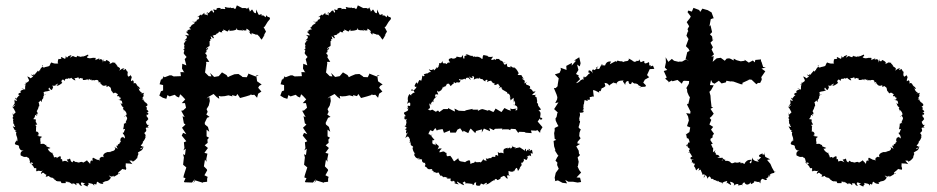

<svg xmlns="http://www.w3.org/2000/svg" viewBox="-20 -671 3470 711"><path d="M280 -381C283 -387 291 -373 285 -375C304 -373 303 -382 307 -373C310 -385 315 -377 308 -381C318 -368 320 -383 319 -373C336 -376 323 -376 328 -373C335 -376 347 -377 345 -366C339 -365 359 -366 355 -374C347 -358 350 -355 352 -364C359 -351 366 -351 379 -358C365 -361 377 -358 374 -349C387 -352 374 -357 389 -347C394 -340 387 -332 402 -331C392 -331 390 -337 401 -325C407 -331 406 -324 408 -330C407 -328 404 -329 417 -322C407 -307 422 -322 423 -309C429 -315 429 -295 415 -304C431 -294 430 -306 434 -284C436 -299 435 -278 426 -291C433 -272 432 -279 437 -273C439 -266 430 -276 440 -261C432 -254 441 -263 441 -263C453 -249 450 -244 440 -238C437 -240 453 -243 444 -245C453 -232 453 -236 445 -218C455 -214 442 -212 452 -219C452 -219 443 -214 438 -212C441 -212 436 -193 436 -192C449 -197 439 -187 439 -181C430 -180 435 -177 440 -181C427 -173 442 -180 443 -158C424 -173 438 -156 432 -162C427 -164 423 -149 428 -146C422 -141 424 -145 423 -141C427 -138 407 -138 421 -127C411 -137 408 -132 416 -120C398 -129 400 -130 407 -123C406 -110 396 -113 386 -108C384 -110 390 -108 390 -108H378C377 -107 364 -105 362 -95C367 -84 358 -91 358 -91C354 -87 347 -90 349 -76C349 -75 342 -85 338 -75C346 -78 342 -78 325 -87C319 -86 326 -68 321 -76C313 -80 315 -64 313 -63C315 -67 300 -75 303 -78C303 -78 292 -70 286 -68C288 -66 289 -76 272 -69C272 -69 276 -68 263 -71C260 -76 267 -65 252 -76C246 -68 250 -67 251 -69C239 -73 243 -77 239 -84C229 -76 222 -87 234 -70C218 -80 217 -73 211 -73C210 -82 211 -83 205 -81C206 -95 205 -96 189 -85C189 -88 194 -92 180 -88C178 -99 176 -97 174 -103C174 -110 174 -102 179 -105C175 -100 157 -112 157 -122C168 -117 153 -118 167 -123C153 -130 151 -126 151 -135C143 -135 152 -126 146 -136C141 -141 133 -137 130 -138C132 -147 127 -148 130 -159C130 -159 122 -155 136 -164C122 -170 123 -160 122 -175C124 -164 115 -171 122 -172C128 -179 111 -193 109 -176C117 -184 111 -199 115 -202C109 -208 108 -206 115 -201C107 -213 116 -209 118 -209C109 -225 115 -222 112 -217C113 -234 115 -227 103 -230C116 -243 104 -250 118 -242C117 -246 107 -255 118 -247C123 -253 111 -269 112 -256C119 -259 127 -281 120 -276C128 -276 126 -279 123 -294C126 -283 122 -294 122 -291C139 -304 122 -304 135 -293C133 -307 143 -303 140 -313C141 -312 144 -323 150 -323C136 -311 146 -321 141 -329C150 -335 153 -330 166 -337C157 -341 159 -340 162 -347C171 -334 172 -335 177 -349C170 -357 172 -352 188 -354C179 -355 194 -361 184 -356C197 -361 200 -368 189 -353C203 -354 213 -368 211 -364C202 -372 213 -376 213 -377C229 -365 213 -374 225 -380C228 -377 237 -381 234 -384C235 -374 252 -387 241 -386C248 -377 261 -370 259 -375C252 -386 257 -378 270 -385C275 -371 271 -387 288 -381ZM280 11C279 5 280 1 296 10C284 10 288 13 304 20C306 7 314 16 306 6C319 10 323 7 329 17C327 4 335 13 336 13C341 -5 343 2 337 6C344 -5 341 11 363 10C350 -7 350 -9 358 6C374 1 377 -11 369 1C372 -1 383 2 391 -14C385 -18 393 -8 383 -22C397 -10 404 -23 395 -26C399 -18 410 -13 399 -17C408 -17 422 -30 423 -30C425 -22 413 -30 419 -33C425 -39 427 -38 436 -49C427 -43 441 -45 446 -42C452 -54 437 -58 449 -44C447 -46 444 -52 446 -67C448 -64 454 -68 472 -63C470 -61 463 -74 459 -76C476 -78 477 -68 469 -73C483 -75 485 -86 488 -85C490 -98 493 -102 496 -103C496 -101 485 -100 484 -101C500 -98 487 -112 488 -104C503 -116 507 -110 512 -130C505 -118 497 -116 501 -122C502 -123 519 -127 501 -131C503 -135 517 -149 505 -143C508 -143 517 -154 519 -163C525 -167 526 -164 517 -164C524 -170 512 -181 514 -177C515 -182 526 -183 520 -195C520 -197 518 -199 531 -199C522 -208 524 -193 534 -213C528 -200 521 -214 520 -221C521 -220 522 -221 532 -233C525 -226 535 -231 518 -245C521 -240 528 -239 521 -246C535 -243 530 -261 518 -250C534 -261 532 -256 522 -267C525 -266 526 -280 513 -276C531 -276 529 -287 517 -292C517 -292 509 -289 525 -294C508 -289 522 -299 505 -302C522 -306 511 -301 507 -308C518 -322 506 -314 514 -328C499 -319 495 -326 511 -324C493 -334 496 -339 493 -345C502 -337 502 -344 485 -357C484 -343 493 -354 490 -347C486 -365 477 -367 476 -360C473 -374 478 -365 472 -374L465 -370C464 -384 474 -384 461 -393C468 -395 465 -392 456 -387C448 -392 456 -407 452 -407C454 -400 447 -412 445 -416C431 -405 438 -417 441 -418C431 -417 434 -418 421 -409C432 -422 415 -420 408 -432C421 -416 413 -435 402 -438C402 -438 401 -427 408 -438C389 -443 400 -436 384 -435C386 -436 394 -440 374 -449C370 -445 372 -440 362 -448C371 -456 363 -451 361 -439C361 -454 354 -451 349 -452C358 -453 337 -445 351 -458C346 -452 333 -450 332 -448C337 -454 333 -460 329 -456C324 -460 316 -451 302 -458C302 -467 310 -457 306 -469C291 -463 291 -459 290 -469C294 -455 278 -464 286 -464C278 -457 276 -463 268 -463C263 -467 270 -469 263 -459C247 -462 255 -468 239 -457C245 -469 250 -469 233 -463C226 -451 224 -465 224 -465C222 -448 222 -453 209 -459C203 -462 207 -450 210 -453C198 -454 195 -449 195 -453C199 -456 190 -440 196 -436C183 -435 182 -435 169 -440C171 -431 169 -437 174 -431C173 -441 169 -443 164 -429C164 -424 146 -424 144 -421C143 -420 134 -422 136 -430C143 -431 128 -411 128 -416C131 -406 132 -415 124 -410C130 -413 123 -400 120 -411C124 -410 110 -400 109 -394C98 -402 110 -388 101 -393C98 -394 88 -398 103 -388C86 -376 100 -382 81 -388C92 -367 88 -373 75 -362C77 -370 69 -362 79 -365C70 -357 66 -352 77 -360C72 -355 73 -346 73 -339C55 -348 56 -345 69 -340C61 -338 51 -334 58 -329C45 -324 46 -322 51 -319C58 -316 54 -324 44 -310C37 -301 36 -301 36 -310C47 -294 41 -294 34 -302C32 -285 40 -295 27 -277C46 -290 30 -278 38 -285C32 -277 31 -274 25 -276C31 -271 33 -263 38 -255C26 -243 25 -243 29 -256C29 -253 25 -236 31 -243C20 -228 35 -232 28 -227C31 -218 26 -213 34 -210C27 -208 34 -211 38 -196C36 -205 40 -198 27 -203C39 -184 28 -194 42 -186C32 -189 37 -182 41 -182C36 -173 46 -160 37 -176C43 -167 47 -153 43 -147C35 -160 47 -157 35 -141C36 -134 37 -136 51 -132C39 -144 46 -138 55 -121C57 -135 51 -127 50 -127C55 -111 63 -114 68 -113C53 -112 56 -97 57 -95C68 -92 61 -89 80 -90C74 -100 69 -89 80 -90C83 -84 87 -92 90 -76C94 -71 84 -67 98 -65C98 -65 84 -75 103 -67C91 -56 96 -61 97 -60C96 -65 105 -54 106 -50C108 -44 117 -55 114 -41C110 -34 114 -44 116 -36C126 -44 130 -31 142 -43C130 -34 129 -22 136 -30C142 -35 144 -25 152 -24C147 -13 148 -16 166 -21C155 -20 168 -12 174 -13C176 -13 181 -2 183 -17C178 -2 181 -8 186 -4C186 3 202 -3 193 3C195 -4 206 5 204 -1C210 10 203 7 224 7C222 -4 217 5 231 1C238 5 230 6 229 1C232 0 246 10 249 12C241 12 253 2 262 15C266 10 258 5 268 8C277 6 270 17 284 17Z M664 -452 670 -429 655 -435 654 -417 663 -401 660 -404H648L650 -389L623 -388L615 -392H608L590 -385L583 -389L585 -386L579 -375L577 -380L571 -359L584 -356V-336L576 -333L570 -317L583 -309L596 -305L600 -319L608 -314L627 -320L635 -313L643 -310L647 -322L654 -316L666 -303L653 -289H665L669 -272L658 -262L651 -261L664 -237L656 -241L661 -214L666 -211V-209L654 -198L670 -174L658 -179L653 -169L670 -148L661 -144L663 -123L659 -114L668 -120L665 -97L658 -100L661 -88L658 -61L670 -51C667 -42 664 -32 661 -23L659 -14L667 -11L661 2L663 4L691 5L702 -8L696 7L703 -3L732 6L731 4L747 2V-9L749 -16L737 -22L747 -40L746 -44L735 -55L739 -80L745 -72L744 -82L748 -102L737 -105L750 -123L738 -133L749 -142L748 -154L754 -161L745 -166V-191L755 -183L750 -201L739 -210L738 -216L747 -235L756 -238L744 -247L749 -257L745 -267L753 -280L757 -297L755 -312L745 -306L751 -312L771 -323L782 -312L792 -305L790 -316L798 -314L812 -315L826 -318L841 -314L839 -319L854 -315L859 -323L869 -308L891 -314L907 -319L910 -323L911 -319L922 -320L932 -309L936 -324L948 -332L936 -346L940 -353L949 -358L932 -370L929 -392H938L934 -390L926 -388L901 -398V-400L894 -385L875 -386L878 -387L863 -397L848 -396L831 -389L824 -385L819 -393L802 -403L790 -389L773 -386L758 -401L763 -388L753 -389L739 -403L740 -407L744 -437L743 -442H755L744 -459C749 -467 743 -469 739 -475C751 -477 739 -489 748 -487C748 -489 758 -501 743 -489C744 -497 761 -501 755 -502C757 -498 756 -508 756 -519C765 -519 750 -528 767 -527C762 -527 764 -520 760 -538C772 -525 778 -526 764 -544C765 -533 781 -546 773 -541C784 -541 783 -552 780 -546C792 -547 793 -558 788 -558C799 -545 799 -558 804 -547C796 -565 813 -550 806 -563C809 -559 825 -555 821 -553C825 -556 833 -570 829 -554C830 -560 837 -554 854 -561C857 -567 859 -571 857 -562C869 -555 875 -563 882 -555C874 -568 876 -560 886 -558C902 -561 889 -554 893 -565C908 -557 910 -547 897 -557C908 -552 901 -548 913 -542C907 -545 915 -541 911 -550C916 -544 932 -545 926 -541C933 -546 933 -540 941 -540C927 -542 940 -540 943 -531L949 -524L961 -544L956 -539L965 -554L956 -571L960 -572L971 -590L980 -601L975 -598L980 -601C978 -612 976 -604 969 -611C968 -614 964 -618 965 -604C964 -609 968 -613 962 -607C958 -616 949 -615 944 -611C952 -614 951 -622 941 -616C936 -616 939 -616 928 -636C929 -619 928 -621 922 -624C922 -624 929 -623 921 -624C910 -642 916 -636 905 -628C905 -638 894 -644 906 -644C890 -643 901 -634 890 -641C884 -642 872 -640 876 -642C876 -641 859 -651 857 -651C850 -635 856 -639 846 -639C845 -648 841 -635 831 -645C838 -641 819 -640 833 -643C817 -640 808 -651 814 -641C816 -632 802 -644 793 -634C800 -632 793 -637 798 -641C777 -645 780 -632 784 -635C777 -631 763 -643 773 -629C773 -623 769 -622 766 -632C755 -633 760 -620 743 -622C751 -626 751 -630 748 -612C749 -621 729 -613 739 -624C725 -618 727 -607 724 -620C727 -616 718 -615 711 -607C708 -612 725 -608 714 -599C701 -597 717 -593 700 -590C700 -588 700 -587 691 -594C700 -585 694 -590 702 -587C694 -577 693 -585 685 -571C678 -566 679 -570 691 -560C690 -566 673 -559 672 -558C679 -557 680 -557 669 -553C684 -537 683 -539 664 -542C670 -539 680 -533 662 -521C676 -525 674 -519 676 -524C663 -521 662 -506 660 -509C668 -499 658 -498 662 -495C664 -506 662 -488 663 -489C652 -491 668 -479 663 -485C661 -472 655 -478 671 -460C669 -457 666 -455 664 -452Z M1112 -452 1118 -429 1103 -435 1102 -417 1111 -401 1108 -404H1096L1098 -389L1071 -388L1063 -392H1056L1038 -385L1031 -389L1033 -386L1027 -375L1025 -380L1019 -359L1032 -356V-336L1024 -333L1018 -317L1031 -309L1044 -305L1048 -319L1056 -314L1075 -320L1083 -313L1091 -310L1095 -322L1102 -316L1114 -303L1101 -289H1113L1117 -272L1106 -262L1099 -261L1112 -237L1104 -241L1109 -214L1114 -211V-209L1102 -198L1118 -174L1106 -179L1101 -169L1118 -148L1109 -144L1111 -123L1107 -114L1116 -120L1113 -97L1106 -100L1109 -88L1106 -61L1118 -51C1115 -42 1112 -32 1109 -23L1107 -14L1115 -11L1109 2L1111 4L1139 5L1150 -8L1144 7L1151 -3L1180 6L1179 4L1195 2V-9L1197 -16L1185 -22L1195 -40L1194 -44L1183 -55L1187 -80L1193 -72L1192 -82L1196 -102L1185 -105L1198 -123L1186 -133L1197 -142L1196 -154L1202 -161L1193 -166V-191L1203 -183L1198 -201L1187 -210L1186 -216L1195 -235L1204 -238L1192 -247L1197 -257L1193 -267L1201 -280L1205 -297L1203 -312L1193 -306L1199 -312L1219 -323L1230 -312L1240 -305L1238 -316L1246 -314L1260 -315L1274 -318L1289 -314L1287 -319L1302 -315L1307 -323L1317 -308L1339 -314L1355 -319L1358 -323L1359 -319L1370 -320L1380 -309L1384 -324L1396 -332L1384 -346L1388 -353L1397 -358L1380 -370L1377 -392H1386L1382 -390L1374 -388L1349 -398V-400L1342 -385L1323 -386L1326 -387L1311 -397L1296 -396L1279 -389L1272 -385L1267 -393L1250 -403L1238 -389L1221 -386L1206 -401L1211 -388L1201 -389L1187 -403L1188 -407L1192 -437L1191 -442H1203L1192 -459C1197 -467 1191 -469 1187 -475C1199 -477 1187 -489 1196 -487C1196 -489 1206 -501 1191 -489C1192 -497 1209 -501 1203 -502C1205 -498 1204 -508 1204 -519C1213 -519 1198 -528 1215 -527C1210 -527 1212 -520 1208 -538C1220 -525 1226 -526 1212 -544C1213 -533 1229 -546 1221 -541C1232 -541 1231 -552 1228 -546C1240 -547 1241 -558 1236 -558C1247 -545 1247 -558 1252 -547C1244 -565 1261 -550 1254 -563C1257 -559 1273 -555 1269 -553C1273 -556 1281 -570 1277 -554C1278 -560 1285 -554 1302 -561C1305 -567 1307 -571 1305 -562C1317 -555 1323 -563 1330 -555C1322 -568 1324 -560 1334 -558C1350 -561 1337 -554 1341 -565C1356 -557 1358 -547 1345 -557C1356 -552 1349 -548 1361 -542C1355 -545 1363 -541 1359 -550C1364 -544 1380 -545 1374 -541C1381 -546 1381 -540 1389 -540C1375 -542 1388 -540 1391 -531L1397 -524L1409 -544L1404 -539L1413 -554L1404 -571L1408 -572L1419 -590L1428 -601L1423 -598L1428 -601C1426 -612 1424 -604 1417 -611C1416 -614 1412 -618 1413 -604C1412 -609 1416 -613 1410 -607C1406 -616 1397 -615 1392 -611C1400 -614 1399 -622 1389 -616C1384 -616 1387 -616 1376 -636C1377 -619 1376 -621 1370 -624C1370 -624 1377 -623 1369 -624C1358 -642 1364 -636 1353 -628C1353 -638 1342 -644 1354 -644C1338 -643 1349 -634 1338 -641C1332 -642 1320 -640 1324 -642C1324 -641 1307 -651 1305 -651C1298 -635 1304 -639 1294 -639C1293 -648 1289 -635 1279 -645C1286 -641 1267 -640 1281 -643C1265 -640 1256 -651 1262 -641C1264 -632 1250 -644 1241 -634C1248 -632 1241 -637 1246 -641C1225 -645 1228 -632 1232 -635C1225 -631 1211 -643 1221 -629C1221 -623 1217 -622 1214 -632C1203 -633 1208 -620 1191 -622C1199 -626 1199 -630 1196 -612C1197 -621 1177 -613 1187 -624C1173 -618 1175 -607 1172 -620C1175 -616 1166 -615 1159 -607C1156 -612 1173 -608 1162 -599C1149 -597 1165 -593 1148 -590C1148 -588 1148 -587 1139 -594C1148 -585 1142 -590 1150 -587C1142 -577 1141 -585 1133 -571C1126 -566 1127 -570 1139 -560C1138 -566 1121 -559 1120 -558C1127 -557 1128 -557 1117 -553C1132 -537 1131 -539 1112 -542C1118 -539 1128 -533 1110 -521C1124 -525 1122 -519 1124 -524C1111 -521 1110 -506 1108 -509C1116 -499 1106 -498 1110 -495C1112 -506 1110 -488 1111 -489C1100 -491 1116 -479 1111 -485C1109 -472 1103 -478 1119 -460C1117 -457 1114 -455 1112 -452Z M1981 -187 1989 -200 1971 -221 1979 -232C1987 -226 1972 -222 1988 -230C1988 -230 1990 -235 1980 -236C1984 -258 1981 -256 1971 -265C1982 -257 1972 -265 1982 -264C1984 -267 1981 -269 1972 -281C1976 -270 1973 -274 1972 -289C1967 -283 1973 -296 1962 -294C1976 -288 1965 -305 1968 -311C1968 -311 1968 -307 1960 -316C1971 -324 1968 -318 1950 -319C1961 -332 1960 -326 1963 -333C1946 -328 1959 -337 1941 -343C1953 -349 1942 -341 1939 -344C1945 -342 1943 -351 1942 -352C1932 -359 1929 -354 1927 -362C1937 -374 1932 -366 1922 -362C1925 -376 1923 -371 1915 -378C1910 -389 1917 -378 1918 -377C1920 -385 1906 -392 1913 -393H1902C1892 -394 1901 -399 1901 -399C1901 -400 1892 -419 1886 -419C1890 -420 1878 -424 1881 -419C1878 -423 1864 -431 1872 -422C1863 -424 1857 -418 1857 -436C1858 -439 1863 -437 1849 -431C1843 -439 1839 -441 1853 -439C1836 -438 1835 -435 1844 -435C1841 -453 1834 -439 1827 -455C1829 -451 1827 -453 1817 -453C1818 -448 1811 -449 1813 -452C1796 -446 1796 -449 1806 -461C1784 -458 1786 -464 1786 -464C1778 -465 1785 -465 1772 -467C1767 -468 1767 -455 1767 -453C1764 -455 1757 -451 1763 -455C1744 -467 1744 -456 1735 -463C1734 -457 1734 -462 1727 -461C1738 -463 1733 -459 1731 -464C1714 -464 1721 -469 1704 -470C1716 -461 1696 -470 1700 -457C1700 -451 1693 -452 1695 -468C1683 -450 1687 -463 1683 -459C1669 -462 1670 -462 1670 -458C1673 -461 1662 -449 1651 -456C1649 -450 1643 -458 1653 -456C1639 -454 1639 -448 1647 -440C1628 -439 1640 -433 1634 -434C1626 -441 1617 -430 1620 -445C1619 -444 1611 -434 1612 -437C1599 -439 1611 -428 1604 -429C1606 -421 1599 -422 1597 -416C1601 -431 1596 -417 1587 -410C1587 -422 1581 -406 1570 -414C1566 -410 1567 -417 1577 -403C1573 -407 1564 -401 1563 -398C1565 -401 1560 -399 1549 -396C1559 -387 1541 -386 1544 -395C1544 -390 1543 -379 1540 -373C1540 -373 1547 -369 1533 -375C1530 -370 1529 -368 1526 -359C1526 -369 1520 -368 1515 -352C1516 -363 1512 -345 1523 -350C1516 -336 1510 -336 1503 -335C1502 -346 1514 -338 1516 -324C1516 -334 1501 -321 1500 -316C1506 -322 1505 -310 1497 -323C1489 -314 1489 -305 1491 -297C1494 -311 1490 -292 1487 -286C1497 -296 1501 -291 1499 -280C1497 -274 1483 -289 1493 -268C1483 -277 1485 -274 1491 -266C1492 -264 1494 -262 1476 -254C1474 -247 1489 -240 1478 -240C1477 -249 1478 -237 1478 -237C1475 -225 1486 -228 1489 -233C1479 -221 1488 -224 1484 -212C1480 -204 1493 -212 1478 -204C1487 -199 1489 -197 1479 -192C1491 -190 1481 -188 1484 -176C1486 -179 1496 -185 1485 -173C1489 -178 1480 -161 1482 -160C1487 -167 1493 -169 1497 -156C1502 -162 1491 -143 1504 -150C1498 -149 1491 -140 1501 -144C1499 -127 1507 -135 1511 -125C1510 -129 1506 -118 1508 -129C1506 -118 1513 -105 1516 -104C1512 -104 1524 -99 1516 -102C1513 -106 1514 -91 1516 -94C1517 -87 1531 -80 1532 -86C1526 -91 1541 -85 1526 -79C1545 -86 1535 -76 1543 -82C1540 -68 1552 -67 1555 -68C1551 -60 1556 -61 1563 -64C1559 -65 1551 -58 1554 -54C1564 -53 1559 -41 1577 -45C1582 -45 1582 -38 1579 -38C1580 -45 1580 -39 1586 -37C1583 -28 1586 -39 1598 -29C1594 -32 1590 -30 1605 -32C1606 -25 1614 -20 1607 -18C1616 -24 1612 -21 1624 -14C1627 -18 1626 -16 1638 -12C1632 -12 1632 -8 1649 -10C1650 -2 1643 -6 1653 1C1661 1 1651 -7 1667 4C1659 6 1660 8 1679 12C1663 -4 1679 2 1682 9C1683 0 1678 9 1699 15C1693 1 1689 9 1701 1C1709 13 1703 2 1702 8C1715 7 1723 10 1730 10C1732 16 1723 17 1736 12C1734 2 1746 6 1744 3C1739 19 1747 16 1755 17C1765 13 1752 3 1774 14C1771 9 1763 17 1780 6C1784 5 1785 12 1776 12C1785 14 1801 3 1803 -4C1795 5 1798 10 1799 2C1811 -6 1821 -8 1809 -2C1812 -7 1816 -12 1821 -5C1821 -1 1840 -12 1833 -14C1844 -19 1835 -15 1846 -20C1856 -15 1849 -13 1860 -9C1859 -22 1850 -21 1869 -22C1866 -17 1863 -22 1863 -38C1873 -34 1882 -33 1882 -41C1882 -31 1883 -36 1889 -46C1894 -52 1895 -50 1898 -38C1906 -45 1902 -52 1911 -47C1900 -52 1906 -49 1912 -60C1905 -71 1918 -73 1911 -60C1912 -73 1924 -71 1919 -83C1928 -81 1930 -71 1935 -91C1924 -85 1932 -92 1940 -96C1938 -85 1935 -103 1947 -92C1946 -106 1942 -113 1941 -105L1953 -102L1950 -116C1950 -119 1941 -106 1937 -120C1948 -119 1939 -107 1937 -116C1927 -116 1939 -120 1928 -110C1929 -123 1921 -123 1925 -112C1924 -113 1904 -126 1904 -126C1908 -125 1890 -123 1885 -121C1899 -132 1888 -117 1874 -133C1884 -131 1868 -114 1870 -124C1861 -126 1859 -114 1860 -124C1847 -120 1842 -121 1845 -103C1828 -110 1833 -99 1823 -109C1826 -99 1823 -93 1826 -92C1823 -96 1812 -101 1815 -92C1805 -88 1813 -79 1813 -89C1800 -94 1799 -85 1799 -85C1788 -88 1786 -78 1779 -86C1782 -68 1786 -75 1776 -77C1767 -80 1773 -76 1770 -83C1764 -69 1752 -64 1760 -70C1756 -73 1741 -66 1738 -75C1746 -74 1729 -68 1739 -68C1726 -69 1724 -63 1722 -64C1719 -80 1724 -76 1714 -77C1700 -72 1702 -67 1701 -71C1689 -73 1684 -73 1681 -76C1681 -76 1676 -82 1677 -87C1677 -83 1670 -81 1663 -74C1656 -73 1657 -91 1658 -79C1648 -89 1661 -80 1652 -88C1644 -97 1653 -94 1635 -92C1644 -86 1629 -98 1634 -99C1634 -107 1630 -107 1630 -105C1622 -115 1617 -107 1607 -107C1608 -118 1618 -119 1615 -121C1607 -122 1604 -121 1600 -117C1610 -136 1604 -126 1591 -144C1601 -128 1587 -132 1597 -135C1579 -136 1580 -139 1582 -154C1582 -149 1589 -153 1589 -153C1575 -170 1573 -168 1584 -175C1565 -163 1580 -176 1568 -173C1566 -180 1567 -175 1573 -189L1583 -185L1592 -197L1598 -187L1601 -190L1619 -193L1624 -179L1646 -188L1647 -180H1668L1674 -191L1684 -196L1695 -181L1696 -187L1714 -178L1719 -189L1723 -195L1740 -178L1743 -186L1765 -192L1764 -180L1772 -195L1795 -185L1792 -197L1808 -189L1813 -194L1840 -195V-190L1843 -192H1863L1869 -189L1872 -194L1889 -193L1899 -179L1903 -183L1927 -182L1922 -180L1949 -178L1946 -188L1966 -187L1969 -190L1980 -179ZM1807 -256 1790 -264 1787 -261 1767 -267 1761 -266 1749 -260 1751 -265H1729L1731 -268L1707 -263L1700 -260L1679 -261L1663 -269L1665 -258L1660 -260L1639 -271V-267H1622L1607 -256L1602 -262L1594 -257L1581 -265L1570 -261V-262C1576 -260 1578 -260 1564 -267C1580 -269 1567 -281 1571 -288C1583 -281 1574 -282 1574 -282C1574 -282 1581 -303 1585 -292C1587 -297 1578 -298 1599 -316C1584 -309 1592 -308 1592 -308C1589 -327 1596 -321 1603 -321C1601 -328 1597 -331 1599 -336C1602 -325 1616 -339 1616 -339C1611 -343 1617 -333 1621 -353C1619 -338 1625 -358 1633 -348C1625 -354 1631 -348 1635 -361C1644 -358 1638 -368 1649 -352C1659 -362 1652 -357 1660 -361C1657 -372 1670 -362 1666 -362C1674 -371 1675 -362 1683 -367C1690 -382 1677 -367 1680 -378C1692 -373 1704 -380 1696 -382C1712 -369 1697 -386 1715 -383C1723 -373 1727 -371 1716 -389C1728 -376 1735 -386 1727 -388C1729 -390 1740 -390 1734 -376C1754 -388 1756 -372 1754 -386C1754 -379 1771 -372 1769 -387C1760 -386 1765 -375 1778 -369C1772 -374 1792 -382 1783 -367C1797 -375 1802 -371 1799 -371C1803 -369 1795 -374 1807 -362C1807 -362 1812 -370 1811 -356C1819 -356 1830 -363 1823 -366C1828 -347 1837 -356 1826 -343C1826 -343 1842 -355 1836 -345C1844 -340 1838 -337 1840 -339C1844 -338 1860 -327 1858 -330V-325C1869 -326 1871 -309 1869 -306C1866 -319 1864 -317 1872 -298C1868 -298 1877 -305 1882 -309C1882 -289 1884 -285 1884 -299C1892 -288 1885 -276 1881 -284C1898 -278 1897 -274 1895 -263C1884 -263 1886 -260 1893 -269L1878 -267L1869 -269L1872 -261L1862 -264L1848 -271L1837 -256L1815 -269C1813 -264 1810 -260 1807 -256Z M2389 -425C2390 -436 2386 -426 2384 -429C2384 -429 2385 -437 2383 -441C2373 -436 2364 -432 2366 -445C2363 -446 2356 -441 2350 -440C2359 -434 2349 -443 2348 -451C2340 -445 2350 -434 2346 -445C2344 -444 2333 -448 2337 -444C2326 -439 2315 -446 2330 -441C2310 -455 2305 -456 2309 -451C2304 -441 2301 -448 2287 -441C2283 -446 2291 -440 2283 -444C2266 -443 2267 -453 2263 -439C2269 -448 2261 -437 2262 -445C2253 -442 2250 -439 2238 -433C2245 -450 2244 -441 2243 -443C2226 -446 2222 -432 2222 -432C2220 -426 2223 -430 2204 -429C2207 -423 2201 -435 2213 -431C2195 -424 2207 -417 2194 -415C2183 -427 2181 -414 2196 -426C2185 -411 2173 -408 2186 -408C2176 -418 2168 -414 2176 -399C2166 -414 2157 -412 2160 -406C2152 -402 2166 -404 2164 -399C2154 -395 2159 -391 2145 -384C2142 -394 2139 -382 2141 -376C2138 -372 2131 -383 2141 -376C2132 -378 2123 -370 2131 -367C2124 -375 2129 -366 2113 -363L2128 -378L2121 -389L2124 -391L2113 -397L2122 -412L2117 -432L2127 -425L2130 -437L2125 -459L2106 -447L2113 -446L2097 -428L2098 -438L2077 -427L2078 -412L2056 -420L2057 -412L2052 -401L2036 -396L2035 -395L2049 -381L2045 -356V-352L2038 -345H2031L2041 -321L2044 -311L2043 -303L2036 -289L2048 -292L2032 -267L2046 -254L2044 -253L2041 -238L2037 -232L2038 -224L2044 -211L2048 -204L2034 -197V-187L2032 -178L2034 -157L2040 -153L2030 -149L2032 -129L2037 -114L2034 -115L2046 -96L2048 -95L2043 -88L2037 -76L2044 -69L2043 -60L2049 -46L2038 -31L2034 -13L2036 -2L2034 0L2046 -3L2063 6L2080 8L2073 -5L2085 2H2102L2119 5L2132 3L2128 -13L2115 -14L2132 -32L2125 -41L2118 -56L2120 -55L2123 -72L2119 -88L2128 -97L2124 -102L2123 -113L2114 -129L2128 -138L2118 -140L2119 -146L2130 -159L2125 -167L2126 -180L2131 -193C2132 -190 2120 -198 2123 -202C2128 -214 2126 -218 2121 -206C2128 -212 2128 -221 2128 -222C2123 -226 2126 -228 2126 -228C2122 -234 2132 -244 2126 -254C2141 -252 2134 -259 2143 -250C2133 -257 2146 -256 2140 -262C2130 -262 2147 -265 2140 -271C2143 -289 2137 -288 2139 -281C2145 -287 2141 -286 2145 -301C2156 -296 2160 -296 2154 -302C2168 -300 2164 -303 2164 -310C2160 -312 2169 -311 2175 -314C2181 -308 2178 -326 2179 -316C2178 -316 2178 -323 2176 -337C2180 -338 2188 -334 2199 -328C2197 -338 2203 -333 2204 -333C2210 -349 2210 -348 2203 -340C2204 -346 2217 -342 2226 -358C2219 -343 2222 -362 2218 -364C2229 -364 2233 -359 2236 -354C2239 -357 2238 -357 2256 -368C2246 -357 2256 -370 2267 -358C2255 -369 2267 -362 2261 -357C2266 -375 2279 -372 2292 -373C2280 -372 2293 -364 2295 -356C2296 -373 2307 -371 2307 -371C2309 -353 2320 -359 2320 -368C2334 -355 2336 -367 2330 -359C2337 -367 2337 -357 2341 -360C2350 -349 2338 -360 2354 -350C2351 -342 2354 -353 2344 -346L2352 -349L2370 -350L2372 -355L2362 -365L2368 -376L2384 -385L2376 -393L2386 -415L2403 -416L2398 -428Z M2513 -372 2532 -371 2531 -361 2521 -344 2524 -342 2525 -330 2532 -314 2535 -312 2529 -286 2527 -287 2524 -284 2537 -258 2536 -250 2521 -252 2528 -240 2531 -225 2524 -204 2536 -199 2533 -182 2520 -173V-177L2524 -158C2528 -164 2535 -149 2533 -142C2527 -149 2529 -133 2521 -129C2522 -140 2533 -139 2525 -133C2527 -117 2540 -126 2531 -113C2531 -113 2540 -101 2528 -107C2533 -110 2539 -100 2544 -89C2537 -94 2535 -82 2539 -81C2550 -83 2552 -80 2542 -80C2539 -83 2546 -71 2540 -67C2552 -76 2543 -59 2554 -66C2554 -66 2550 -53 2549 -57C2559 -44 2553 -49 2558 -40C2566 -50 2574 -52 2566 -38C2569 -40 2572 -44 2575 -42C2575 -39 2581 -29 2582 -23C2591 -32 2592 -16 2586 -13C2586 -29 2600 -22 2599 -8C2599 -11 2605 -17 2608 -18C2612 -12 2613 -15 2613 -5C2610 -15 2632 -4 2621 -2C2635 -9 2632 -10 2626 -5C2648 4 2637 5 2638 -3C2646 10 2657 -2 2653 14C2656 4 2654 4 2673 -1C2671 3 2673 15 2670 4C2691 17 2690 18 2683 2C2698 4 2703 12 2695 19C2708 5 2720 11 2712 16C2729 14 2730 10 2729 19C2725 5 2742 2 2737 5C2740 12 2749 18 2761 4C2760 12 2758 14 2773 4C2769 3 2770 -2 2772 5C2771 -7 2785 8 2793 1C2787 6 2802 6 2797 8C2794 -3 2801 -8 2803 -9C2811 -7 2817 1 2821 -9C2812 -9 2809 -18 2810 -10C2828 -11 2825 -18 2826 -21C2838 -23 2838 -31 2826 -14C2830 -23 2830 -29 2850 -31C2848 -30 2843 -33 2851 -37L2850 -33L2847 -36L2839 -50L2833 -64L2822 -77L2821 -79L2832 -81L2814 -90L2809 -108L2812 -101C2815 -99 2798 -96 2805 -103C2790 -99 2786 -92 2796 -89C2801 -90 2798 -88 2791 -81C2789 -75 2777 -88 2790 -72C2780 -74 2770 -74 2765 -88C2765 -86 2766 -78 2761 -66C2754 -68 2754 -71 2765 -79C2745 -81 2742 -71 2738 -67C2742 -62 2732 -65 2727 -69C2723 -60 2719 -74 2723 -72C2702 -63 2706 -75 2695 -66C2707 -72 2697 -68 2697 -68C2687 -62 2681 -75 2686 -70C2670 -82 2663 -69 2666 -79C2672 -85 2665 -71 2653 -89C2650 -80 2660 -80 2653 -75C2657 -91 2650 -84 2636 -88C2648 -90 2641 -95 2647 -86C2641 -106 2627 -91 2631 -105C2629 -103 2621 -116 2621 -103C2631 -114 2634 -119 2620 -107C2620 -112 2623 -128 2619 -123C2620 -124 2611 -138 2614 -137C2623 -141 2620 -135 2610 -153C2616 -158 2606 -155 2616 -160C2621 -161 2620 -173 2615 -163L2624 -176L2613 -191L2621 -201L2607 -210L2614 -227L2608 -234L2615 -240L2623 -250L2611 -268L2621 -273L2615 -275L2612 -301L2611 -317L2607 -331L2613 -337L2623 -355L2609 -356L2613 -375L2618 -365L2626 -361L2642 -372L2652 -362L2668 -366L2670 -372L2687 -369L2686 -370L2696 -369L2724 -359H2730L2729 -364L2755 -376L2748 -377L2763 -376L2781 -359L2787 -364H2795L2800 -374L2801 -378L2799 -385L2814 -407L2800 -417L2816 -421L2806 -423L2799 -445L2798 -441V-451L2777 -449L2775 -440L2768 -447L2753 -439L2737 -450L2738 -446L2723 -444L2708 -448L2697 -454V-447L2686 -453L2680 -455L2671 -454L2664 -446L2649 -457L2634 -455L2619 -442L2621 -451L2623 -463L2614 -461L2624 -470L2615 -488L2620 -496L2611 -513L2624 -526L2619 -522L2617 -536L2609 -544L2617 -552L2611 -578L2607 -573L2612 -600L2620 -603H2623L2615 -625L2603 -632L2602 -633L2581 -639L2573 -627L2569 -634L2548 -642L2542 -628L2529 -632L2526 -626L2538 -610L2535 -604L2523 -589L2532 -574L2526 -563L2529 -555L2527 -554L2522 -539L2533 -521L2530 -527L2520 -500L2530 -490L2533 -483L2538 -485L2525 -478L2519 -453L2532 -444L2520 -451L2506 -443H2495L2493 -442L2476 -446L2468 -453L2455 -442L2445 -459L2446 -440L2442 -421L2451 -412L2438 -408L2449 -384L2443 -380L2456 -369L2455 -366L2468 -373L2470 -370L2489 -375L2505 -361C2507 -365 2508 -371 2513 -372Z M3153 -381C3156 -387 3164 -373 3158 -375C3177 -373 3176 -382 3180 -373C3183 -385 3188 -377 3181 -381C3191 -368 3193 -383 3192 -373C3209 -376 3196 -376 3201 -373C3208 -376 3220 -377 3218 -366C3212 -365 3232 -366 3228 -374C3220 -358 3223 -355 3225 -364C3232 -351 3239 -351 3252 -358C3238 -361 3250 -358 3247 -349C3260 -352 3247 -357 3262 -347C3267 -340 3260 -332 3275 -331C3265 -331 3263 -337 3274 -325C3280 -331 3279 -324 3281 -330C3280 -328 3277 -329 3290 -322C3280 -307 3295 -322 3296 -309C3302 -315 3302 -295 3288 -304C3304 -294 3303 -306 3307 -284C3309 -299 3308 -278 3299 -291C3306 -272 3305 -279 3310 -273C3312 -266 3303 -276 3313 -261C3305 -254 3314 -263 3314 -263C3326 -249 3323 -244 3313 -238C3310 -240 3326 -243 3317 -245C3326 -232 3326 -236 3318 -218C3328 -214 3315 -212 3325 -219C3325 -219 3316 -214 3311 -212C3314 -212 3309 -193 3309 -192C3322 -197 3312 -187 3312 -181C3303 -180 3308 -177 3313 -181C3300 -173 3315 -180 3316 -158C3297 -173 3311 -156 3305 -162C3300 -164 3296 -149 3301 -146C3295 -141 3297 -145 3296 -141C3300 -138 3280 -138 3294 -127C3284 -137 3281 -132 3289 -120C3271 -129 3273 -130 3280 -123C3279 -110 3269 -113 3259 -108C3257 -110 3263 -108 3263 -108H3251C3250 -107 3237 -105 3235 -95C3240 -84 3231 -91 3231 -91C3227 -87 3220 -90 3222 -76C3222 -75 3215 -85 3211 -75C3219 -78 3215 -78 3198 -87C3192 -86 3199 -68 3194 -76C3186 -80 3188 -64 3186 -63C3188 -67 3173 -75 3176 -78C3176 -78 3165 -70 3159 -68C3161 -66 3162 -76 3145 -69C3145 -69 3149 -68 3136 -71C3133 -76 3140 -65 3125 -76C3119 -68 3123 -67 3124 -69C3112 -73 3116 -77 3112 -84C3102 -76 3095 -87 3107 -70C3091 -80 3090 -73 3084 -73C3083 -82 3084 -83 3078 -81C3079 -95 3078 -96 3062 -85C3062 -88 3067 -92 3053 -88C3051 -99 3049 -97 3047 -103C3047 -110 3047 -102 3052 -105C3048 -100 3030 -112 3030 -122C3041 -117 3026 -118 3040 -123C3026 -130 3024 -126 3024 -135C3016 -135 3025 -126 3019 -136C3014 -141 3006 -137 3003 -138C3005 -147 3000 -148 3003 -159C3003 -159 2995 -155 3009 -164C2995 -170 2996 -160 2995 -175C2997 -164 2988 -171 2995 -172C3001 -179 2984 -193 2982 -176C2990 -184 2984 -199 2988 -202C2982 -208 2981 -206 2988 -201C2980 -213 2989 -209 2991 -209C2982 -225 2988 -222 2985 -217C2986 -234 2988 -227 2976 -230C2989 -243 2977 -250 2991 -242C2990 -246 2980 -255 2991 -247C2996 -253 2984 -269 2985 -256C2992 -259 3000 -281 2993 -276C3001 -276 2999 -279 2996 -294C2999 -283 2995 -294 2995 -291C3012 -304 2995 -304 3008 -293C3006 -307 3016 -303 3013 -313C3014 -312 3017 -323 3023 -323C3009 -311 3019 -321 3014 -329C3023 -335 3026 -330 3039 -337C3030 -341 3032 -340 3035 -347C3044 -334 3045 -335 3050 -349C3043 -357 3045 -352 3061 -354C3052 -355 3067 -361 3057 -356C3070 -361 3073 -368 3062 -353C3076 -354 3086 -368 3084 -364C3075 -372 3086 -376 3086 -377C3102 -365 3086 -374 3098 -380C3101 -377 3110 -381 3107 -384C3108 -374 3125 -387 3114 -386C3121 -377 3134 -370 3132 -375C3125 -386 3130 -378 3143 -385C3148 -371 3144 -387 3161 -381ZM3153 11C3152 5 3153 1 3169 10C3157 10 3161 13 3177 20C3179 7 3187 16 3179 6C3192 10 3196 7 3202 17C3200 4 3208 13 3209 13C3214 -5 3216 2 3210 6C3217 -5 3214 11 3236 10C3223 -7 3223 -9 3231 6C3247 1 3250 -11 3242 1C3245 -1 3256 2 3264 -14C3258 -18 3266 -8 3256 -22C3270 -10 3277 -23 3268 -26C3272 -18 3283 -13 3272 -17C3281 -17 3295 -30 3296 -30C3298 -22 3286 -30 3292 -33C3298 -39 3300 -38 3309 -49C3300 -43 3314 -45 3319 -42C3325 -54 3310 -58 3322 -44C3320 -46 3317 -52 3319 -67C3321 -64 3327 -68 3345 -63C3343 -61 3336 -74 3332 -76C3349 -78 3350 -68 3342 -73C3356 -75 3358 -86 3361 -85C3363 -98 3366 -102 3369 -103C3369 -101 3358 -100 3357 -101C3373 -98 3360 -112 3361 -104C3376 -116 3380 -110 3385 -130C3378 -118 3370 -116 3374 -122C3375 -123 3392 -127 3374 -131C3376 -135 3390 -149 3378 -143C3381 -143 3390 -154 3392 -163C3398 -167 3399 -164 3390 -164C3397 -170 3385 -181 3387 -177C3388 -182 3399 -183 3393 -195C3393 -197 3391 -199 3404 -199C3395 -208 3397 -193 3407 -213C3401 -200 3394 -214 3393 -221C3394 -220 3395 -221 3405 -233C3398 -226 3408 -231 3391 -245C3394 -240 3401 -239 3394 -246C3408 -243 3403 -261 3391 -250C3407 -261 3405 -256 3395 -267C3398 -266 3399 -280 3386 -276C3404 -276 3402 -287 3390 -292C3390 -292 3382 -289 3398 -294C3381 -289 3395 -299 3378 -302C3395 -306 3384 -301 3380 -308C3391 -322 3379 -314 3387 -328C3372 -319 3368 -326 3384 -324C3366 -334 3369 -339 3366 -345C3375 -337 3375 -344 3358 -357C3357 -343 3366 -354 3363 -347C3359 -365 3350 -367 3349 -360C3346 -374 3351 -365 3345 -374L3338 -370C3337 -384 3347 -384 3334 -393C3341 -395 3338 -392 3329 -387C3321 -392 3329 -407 3325 -407C3327 -400 3320 -412 3318 -416C3304 -405 3311 -417 3314 -418C3304 -417 3307 -418 3294 -409C3305 -422 3288 -420 3281 -432C3294 -416 3286 -435 3275 -438C3275 -438 3274 -427 3281 -438C3262 -443 3273 -436 3257 -435C3259 -436 3267 -440 3247 -449C3243 -445 3245 -440 3235 -448C3244 -456 3236 -451 3234 -439C3234 -454 3227 -451 3222 -452C3231 -453 3210 -445 3224 -458C3219 -452 3206 -450 3205 -448C3210 -454 3206 -460 3202 -456C3197 -460 3189 -451 3175 -458C3175 -467 3183 -457 3179 -469C3164 -463 3164 -459 3163 -469C3167 -455 3151 -464 3159 -464C3151 -457 3149 -463 3141 -463C3136 -467 3143 -469 3136 -459C3120 -462 3128 -468 3112 -457C3118 -469 3123 -469 3106 -463C3099 -451 3097 -465 3097 -465C3095 -448 3095 -453 3082 -459C3076 -462 3080 -450 3083 -453C3071 -454 3068 -449 3068 -453C3072 -456 3063 -440 3069 -436C3056 -435 3055 -435 3042 -440C3044 -431 3042 -437 3047 -431C3046 -441 3042 -443 3037 -429C3037 -424 3019 -424 3017 -421C3016 -420 3007 -422 3009 -430C3016 -431 3001 -411 3001 -416C3004 -406 3005 -415 2997 -410C3003 -413 2996 -400 2993 -411C2997 -410 2983 -400 2982 -394C2971 -402 2983 -388 2974 -393C2971 -394 2961 -398 2976 -388C2959 -376 2973 -382 2954 -388C2965 -367 2961 -373 2948 -362C2950 -370 2942 -362 2952 -365C2943 -357 2939 -352 2950 -360C2945 -355 2946 -346 2946 -339C2928 -348 2929 -345 2942 -340C2934 -338 2924 -334 2931 -329C2918 -324 2919 -322 2924 -319C2931 -316 2927 -324 2917 -310C2910 -301 2909 -301 2909 -310C2920 -294 2914 -294 2907 -302C2905 -285 2913 -295 2900 -277C2919 -290 2903 -278 2911 -285C2905 -277 2904 -274 2898 -276C2904 -271 2906 -263 2911 -255C2899 -243 2898 -243 2902 -256C2902 -253 2898 -236 2904 -243C2893 -228 2908 -232 2901 -227C2904 -218 2899 -213 2907 -210C2900 -208 2907 -211 2911 -196C2909 -205 2913 -198 2900 -203C2912 -184 2901 -194 2915 -186C2905 -189 2910 -182 2914 -182C2909 -173 2919 -160 2910 -176C2916 -167 2920 -153 2916 -147C2908 -160 2920 -157 2908 -141C2909 -134 2910 -136 2924 -132C2912 -144 2919 -138 2928 -121C2930 -135 2924 -127 2923 -127C2928 -111 2936 -114 2941 -113C2926 -112 2929 -97 2930 -95C2941 -92 2934 -89 2953 -90C2947 -100 2942 -89 2953 -90C2956 -84 2960 -92 2963 -76C2967 -71 2957 -67 2971 -65C2971 -65 2957 -75 2976 -67C2964 -56 2969 -61 2970 -60C2969 -65 2978 -54 2979 -50C2981 -44 2990 -55 2987 -41C2983 -34 2987 -44 2989 -36C2999 -44 3003 -31 3015 -43C3003 -34 3002 -22 3009 -30C3015 -35 3017 -25 3025 -24C3020 -13 3021 -16 3039 -21C3028 -20 3041 -12 3047 -13C3049 -13 3054 -2 3056 -17C3051 -2 3054 -8 3059 -4C3059 3 3075 -3 3066 3C3068 -4 3079 5 3077 -1C3083 10 3076 7 3097 7C3095 -4 3090 5 3104 1C3111 5 3103 6 3102 1C3105 0 3119 10 3122 12C3114 12 3126 2 3135 15C3139 10 3131 5 3141 8C3150 6 3143 17 3157 17Z"/></svg>

Font: Charger Distortion
Style: 1
Weight: 400
Designer: Jasper
Foundry: Cannot Into Space Fonts
Version: Version 0.98